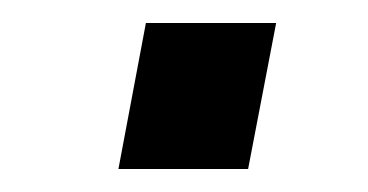

<svg xmlns="http://www.w3.org/2000/svg" viewBox="-20 -147 320 167"><path d="M83 0 106.9 -127H220.2L195.8 0Z"/></svg>

Font: Involve SemiBold Oblique
Style: Italic
Weight: 600
Italic angle: -10.5°
Designer: Stefan Peev
Foundry: Context Ltd.
Version: Version 1.001